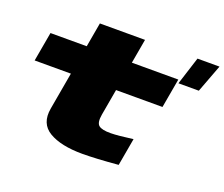

<svg xmlns="http://www.w3.org/2000/svg" viewBox="-122 -922 1299 1115"><g transform="rotate(20 528.0 -364.0)"><path d="M481 10Q348 10 274.8 -33.5Q201.5 -77 219 -175L259.5 -405H35.5L67.5 -586H291.5L318 -736.5H597L570.5 -586H857.5L825.5 -405H538.5L510 -243Q501 -190.5 520.8 -174.5Q540.5 -158.5 594 -159Q641 -159.5 731.5 -172L701.5 -2Q561 10 481 10ZM865.5 -566 920.5 -738.5H1056.5L991.5 -566Z"/></g></svg>

Font: Anybody UltraExpanded Black
Style: Italic
Weight: 900
Width: 9
Italic angle: -10°
Designer: Tyler Finck
Foundry: Etcetera Type Company
Version: Version 1.010; ttfautohint (v1.8.3) -l 8 -r 50 -G 200 -x 14 